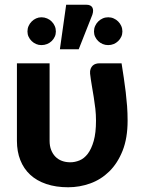

<svg xmlns="http://www.w3.org/2000/svg" viewBox="-20 -783 602 811"><path d="M493.5 -515.5Q498.5 -483.5 503 -453.8Q507.5 -424 511 -394.5Q514.5 -365 516.8 -335Q519 -305 519 -273.5Q519 -199.5 497.8 -146.2Q476.5 -93 441.5 -58.8Q406.5 -24.5 361.2 -8.2Q316 8 268 8Q216 8 175.5 -5.8Q135 -19.5 107.5 -45Q80 -70.5 65.8 -106.8Q51.5 -143 51.5 -188V-515.5H189.5V-188Q189.5 -166.5 196 -149.8Q202.5 -133 214 -121.2Q225.5 -109.5 241.5 -103.5Q257.5 -97.5 277 -97.5Q296.5 -97.5 316 -105.5Q335.5 -113.5 350.8 -133.5Q366 -153.5 375.8 -187.5Q385.5 -221.5 385.5 -273.5Q385.5 -299 382.8 -323.5Q380 -348 376 -372.5Q372 -397 367.8 -421.8Q363.5 -446.5 360.5 -472Q359.5 -484 362.8 -492.2Q366 -500.5 371.5 -505.8Q377 -511 384.2 -513.2Q391.5 -515.5 398.5 -515.5ZM233 -575 259.5 -763H344.5Q363.5 -763 370 -751.5Q376.5 -740 370 -720.5L312.5 -575ZM497 -650Q497 -638 492.2 -627.8Q487.5 -617.5 479.2 -609.5Q471 -601.5 460.2 -597Q449.5 -592.5 437 -592.5Q424.5 -592.5 413.8 -597Q403 -601.5 394.8 -609.5Q386.5 -617.5 381.8 -627.8Q377 -638 377 -650Q377 -662.5 381.8 -673.2Q386.5 -684 394.8 -692.2Q403 -700.5 413.8 -705.2Q424.5 -710 437 -710Q449.5 -710 460.2 -705.2Q471 -700.5 479.2 -692.2Q487.5 -684 492.2 -673.2Q497 -662.5 497 -650ZM216 -650Q216 -638 211.2 -627.8Q206.5 -617.5 198.2 -609.5Q190 -601.5 178.8 -597Q167.5 -592.5 155 -592.5Q143 -592.5 132.5 -597Q122 -601.5 113.8 -609.5Q105.5 -617.5 100.8 -627.8Q96 -638 96 -650Q96 -662.5 100.8 -673.2Q105.5 -684 113.8 -692.2Q122 -700.5 132.5 -705.2Q143 -710 155 -710Q167.5 -710 178.8 -705.2Q190 -700.5 198.2 -692.2Q206.5 -684 211.2 -673.2Q216 -662.5 216 -650Z"/></svg>

Font: Lato 2
Style: Regular
Weight: 800
Designer: Lukasz Dziedzic with Adam Twardoch and Botio Nikoltchev
Foundry: tyPoland Lukasz Dziedzic
Version: Version 2.015; 2015-08-06; http://www.latofonts.com/